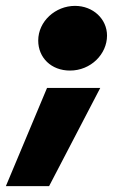

<svg xmlns="http://www.w3.org/2000/svg" viewBox="-83 -491 401 653"><path d="M155 -251C226 -251 281 -307 281 -370C281 -426 234 -471 172 -471C106 -471 47 -419 47 -353C47 -295 91 -251 155 -251ZM-63 142H84L258 -192H77Z"/></svg>

Font: Fixel Display Black
Style: Italic
Weight: 900
Italic angle: -10°
Designer: AlfaBravo + MacPaw
Foundry: Kyrylo Tkachov, Marchela Mozhyna, Serhii Makarenko, Maria Weinstein, Zakhar Kryvoshyya
Version: Version 1.210;Glyphs 3.2 (3217)